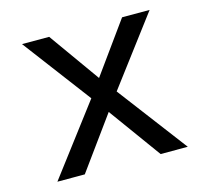

<svg xmlns="http://www.w3.org/2000/svg" viewBox="-83 -621 765 714"><g transform="rotate(-15 300.0 -264.0)"><path d="M303.2 -332.5 444.3 -528.3H550.3L353.5 -267.1L555.7 0H451.2L305.2 -201.2L159.2 0H53.7L255.9 -267.1L59.1 -528.3H163.6Z"/></g></svg>

Font: RobotoMono-Regular
Style: Regular
Weight: 400
Designer: Google
Version: Version 2.000985; 2015; ttfautohint (v1.3)